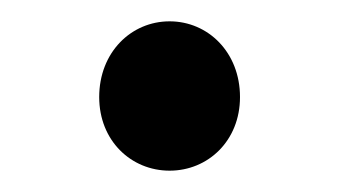

<svg xmlns="http://www.w3.org/2000/svg" viewBox="-20 -147 318 180"><path d="M139 13C175 13 205 -15 205 -56C205 -98 175 -127 139 -127C103 -127 73 -98 73 -56C73 -15 103 13 139 13Z"/></svg>

Font: Source Han Sans HK
Style: Regular
Weight: 400
Designer: Ryoko NISHIZUKA 西塚涼子 (kana, bopomofo & ideographs); Paul D. Hunt (Latin, Greek & Cyrillic); Sandoll Communications 산돌커뮤니
Foundry: Adobe
Version: Version 2.000;hotconv 1.0.107;makeotfexe 2.5.65593